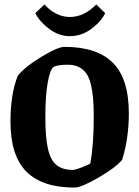

<svg xmlns="http://www.w3.org/2000/svg" viewBox="-20 -829 624 860"><path d="M293 -667Q243.7 -667 200.4 -699.5Q157.2 -731.9 138.2 -770L179.2 -809.1Q202.1 -782.7 231.7 -767.8Q261.2 -752.9 293 -752.9Q356.4 -752.9 411.1 -809.1L451.2 -770Q432.1 -731.4 388.4 -699.2Q344.7 -667 293 -667ZM314 11.2Q169.4 11.2 98.1 -60.3Q26.9 -131.8 26.9 -285.2Q26.9 -405.8 59.1 -488.8Q88.9 -527.8 163.8 -573.5Q238.8 -619.1 269 -619.1Q414.6 -619.1 485.8 -547.6Q557.1 -476.1 557.1 -320.8Q557.1 -209 526.9 -112.8Q496.1 -76.7 419.7 -32.7Q343.3 11.2 314 11.2ZM307.1 -67.9Q317.4 -67.9 348.9 -80.3Q380.4 -92.8 384.8 -97.2Q399.9 -182.1 399.9 -303.2Q399.9 -351.1 397.2 -385.3Q394.5 -419.4 387.2 -450.2Q379.9 -481 366.9 -499.5Q354 -518.1 333.5 -528.6Q313 -539.1 284.2 -539.1Q240.2 -539.1 221.2 -529.8Q204.6 -520.5 193.8 -459.5Q183.1 -398.4 183.1 -306.2Q183.1 -213.9 194.6 -163.1Q206.1 -112.3 232.7 -90.1Q259.3 -67.9 307.1 -67.9Z"/></svg>

Font: Grenze
Style: Bold
Weight: 700
Designer: Renata Polastri
Foundry: Omnibus-Type
Version: Version 1.002;PS 001.002;hotconv 1.0.88;makeotf.lib2.5.64775